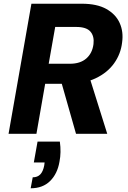

<svg xmlns="http://www.w3.org/2000/svg" viewBox="-20 -720 688 1033"><path d="M26 0 149 -700H420Q502 -700 552.5 -671.5Q603 -643 624 -596Q645 -549 637 -492Q630 -430 594 -379.5Q558 -329 495 -299Q432 -269 345 -269H223L176 0ZM389 0 302 -306H461L557 0ZM242 -377H356Q412 -377 444.5 -405.5Q477 -434 483 -483Q488 -525 466.5 -550Q445 -575 390 -575H277ZM145 293 156 234Q182 234 197 218Q212 202 218 170L220 154H162L182 42H302Q306 71 305.5 98Q305 125 300 150Q289 215 249.5 254Q210 293 145 293Z"/></svg>

Font: DM Sans 11pt Black
Style: Italic
Weight: 900
Italic angle: -10°
Version: Version 4.004;gftools[0.9.30]